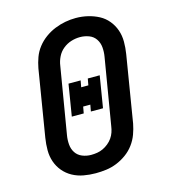

<svg xmlns="http://www.w3.org/2000/svg" viewBox="-112 -835 824 933"><g transform="rotate(-15 300.0 -369.0)"><path d="M255 8Q224 8 194 2.5Q164 -3 138.5 -17Q113 -31 94.5 -53Q76 -75 66.5 -102.5Q57 -130 57 -160.5Q57 -191 62 -222L117 -557Q122 -584 131.5 -610Q141 -636 158.5 -658.5Q176 -681 199.5 -698Q223 -715 249 -725.5Q275 -736 301.5 -741Q328 -746 355 -746Q386 -746 415.5 -739Q445 -732 470.5 -718.5Q496 -705 514.5 -682.5Q533 -660 542.5 -632.5Q552 -605 552 -574.5Q552 -544 547 -513L492 -178Q487 -152 477.5 -126Q468 -100 451 -77Q434 -54 410.5 -37Q387 -20 361 -9.5Q335 1 308 4.5Q281 8 255 8ZM256 -84Q272 -84 287 -86.5Q302 -89 316 -95.5Q330 -102 343 -112.5Q356 -123 365 -136Q374 -149 379 -163.5Q384 -178 386 -193L442 -528Q446 -551 444 -574.5Q442 -598 429.5 -616.5Q417 -635 395.5 -643Q374 -651 351 -651Q328 -651 306 -644Q284 -637 265.5 -622Q247 -607 236.5 -585.5Q226 -564 223 -542L167 -207Q163 -184 165 -160.5Q167 -137 179 -119Q191 -101 212 -92.5Q233 -84 256 -84ZM273 -288H213L239 -447H300L294 -414H330L336 -447H396L370 -288H309L315 -321H279Z"/></g></svg>

Font: Iosevka Curly Slab SmBdExObl
Style: Regular
Weight: 600
Width: 7
Italic angle: -9°
Monospace: yes
Designer: Belleve Invis
Foundry: Belleve Invis
Version: Version 11.1.0; ttfautohint (v1.8.3)